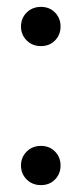

<svg xmlns="http://www.w3.org/2000/svg" viewBox="-20 -533 241 558"><path d="M99 5Q74 5 57.5 -11.5Q41 -28 41 -52Q41 -76 57.5 -92.5Q74 -109 99 -109Q124 -109 140 -92.5Q156 -76 156 -52Q156 -28 140 -11.5Q124 5 99 5ZM99 -399Q74 -399 57.5 -415.5Q41 -432 41 -456Q41 -480 57.5 -496.5Q74 -513 99 -513Q124 -513 140 -496.5Q156 -480 156 -456Q156 -432 140 -415.5Q124 -399 99 -399Z"/></svg>

Font: DM Sans 18pt
Style: Regular
Weight: 400
Designer: Colophon Foundry, Jonny Pinhorn
Foundry: Colophon Foundry
Version: Version 4.004;gftools[0.9.30]